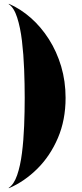

<svg xmlns="http://www.w3.org/2000/svg" viewBox="-20 -820 430 1010"><path d="M25.5 -798.5 27 -800Q88 -773.5 142 -726Q196 -678.5 237.2 -613.8Q278.5 -549 301.8 -470.8Q325 -392.5 325 -305Q325 -188.5 284.5 -94Q244 0.5 176.2 67.8Q108.5 135 27 170L25.5 168.5Q53.5 150 70.2 101.2Q87 52.5 95.5 -14.8Q104 -82 107 -157.5Q110 -233 110 -305Q110 -377 107 -455.5Q104 -534 95.5 -605Q87 -676 70.2 -728Q53.5 -780 25.5 -798.5Z"/></svg>

Font: Bodoni* 72pt Fatface
Style: Regular
Weight: 900
Version: Version 2.3